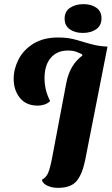

<svg xmlns="http://www.w3.org/2000/svg" viewBox="-20 -885 539 927"><path d="M260 22Q231 22 208.5 11.5Q186 1 182 -17Q203 -28 212.5 -50.5Q222 -73 231 -120L300 -484Q309 -530 328.5 -562.5Q348 -595 378 -617L376 -623Q364 -629 348 -635Q332 -641 308 -641Q255 -641 225 -605.5Q195 -570 195 -508Q195 -480 201 -453.5Q207 -427 222 -397Q210 -385 193.5 -380Q177 -375 163 -375Q106 -375 76 -412.5Q46 -450 46 -504Q46 -552 69.5 -598Q93 -644 141 -674Q189 -704 261 -704Q308 -704 344.5 -693.5Q381 -683 417.5 -672.5Q454 -662 498 -660H499L391 -111Q377 -43 349.5 -10.5Q322 22 260 22ZM380 -726Q342 -726 317 -743.5Q292 -761 292 -795Q292 -830 318.5 -847.5Q345 -865 383 -865Q421 -865 445.5 -847.5Q470 -830 470 -797Q470 -761 444 -743.5Q418 -726 380 -726Z"/></svg>

Font: Sansita Swashed SemiBold
Style: Regular
Weight: 600
Designer: Pablo Cosgaya
Foundry: Omnibus-Type
Version: Version 1.003; ttfautohint (v1.8.3)